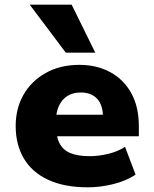

<svg xmlns="http://www.w3.org/2000/svg" viewBox="-20 -789 656 820"><path d="M355 11Q255 11 186 -21Q117 -53 82 -112Q47 -171 47 -251Q47 -326 80.5 -384.5Q114 -443 175.5 -477.5Q237 -512 319 -512Q393 -512 450.5 -481Q508 -450 540.5 -391.5Q573 -333 573 -250V-207H198V-299H432L420 -285Q420 -340 395 -367Q370 -394 324 -394Q292 -394 268.5 -379.5Q245 -365 232 -337.5Q219 -310 219 -270V-255Q219 -207 234 -177.5Q249 -148 281 -135Q313 -122 363 -122Q401 -122 442.5 -132Q484 -142 514 -162L559 -43Q518 -16 463 -2.5Q408 11 355 11ZM261 -564 107 -769H286L387 -564Z"/></svg>

Font: Nunito Sans 9pt Black
Style: Regular
Weight: 900
Version: Version 3.101;gftools[0.9.27]